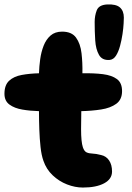

<svg xmlns="http://www.w3.org/2000/svg" viewBox="-35 -842 593 862"><path d="M458 -573Q424 -570 409.5 -595.5Q395 -621 392.5 -661Q390 -701 390 -743Q390 -772 399.5 -796Q409 -820 446 -822Q486 -824 503.5 -808.5Q521 -793 521 -763Q521 -757 520 -736.5Q519 -716 515 -689Q511 -662 504 -636Q497 -610 486 -592.5Q475 -575 458 -573ZM337 0Q302 0 266 -14Q230 -28 201.5 -55Q173 -82 160 -120Q151 -145 147 -182Q143 -219 141.5 -261Q140 -303 140 -343Q101 -344 65.5 -350Q30 -356 7.5 -372.5Q-15 -389 -15 -421Q-15 -460 6 -479.5Q27 -499 62.5 -505.5Q98 -512 140 -513Q141 -544 145.5 -576.5Q150 -609 161 -637Q172 -665 192 -682.5Q212 -700 244 -700Q287 -700 306.5 -673Q326 -646 331 -603Q336 -560 335 -513Q387 -514 427 -509Q467 -504 490 -487Q513 -470 513 -433Q513 -395 487 -376Q461 -357 419 -350.5Q377 -344 330 -343Q330 -324 329.5 -303.5Q329 -283 329 -262Q329 -205 337 -181Q343 -163 353.5 -158Q364 -153 380 -152.5Q396 -152 419 -146Q442 -141 455 -121.5Q468 -102 468 -72Q468 -38 432.5 -19Q397 0 337 0Z"/></svg>

Font: Cherry Bomb One
Style: Regular
Weight: 400
Designer: satsuyako
Foundry: satsuyako
Version: Version 4.100; ttfautohint (v1.8.3)